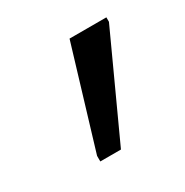

<svg xmlns="http://www.w3.org/2000/svg" viewBox="-64 -819 287 298"><g transform="rotate(-30 79.5 -670.5)"><path d="M39 -576H76L159 -757V-765H93L39 -586Z"/></g></svg>

Font: Noto Sans SemiCondensed Light
Style: Regular
Weight: 300
Width: 4
Designer: Monotype Design Team
Foundry: Monotype Imaging Inc.
Version: Version 2.013